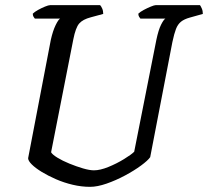

<svg xmlns="http://www.w3.org/2000/svg" viewBox="-20 -724 806 744"><path d="M329 0Q296 0 262 -8Q228 -16 197 -29.5Q166 -43 141.5 -58Q117 -73 103 -87Q89 -101 89 -111L177 -570Q185 -605 195.5 -626.5Q206 -648 213 -652H115Q113 -654 110 -659Q107 -664 107 -671Q114 -678 127.5 -685.5Q141 -693 154.5 -698.5Q168 -704 174 -704H368Q372 -700 376 -691Q380 -682 380 -670L332 -657Q301 -649 287 -633Q273 -617 264 -571L178 -134Q183 -125 202.5 -113Q222 -101 249 -90Q276 -79 301.5 -71.5Q327 -64 344 -64Q368 -64 400 -77Q432 -90 460.5 -107.5Q489 -125 500 -136L586 -570Q594 -608 604 -628Q614 -648 621 -652H524Q522 -654 519 -659Q516 -664 516 -671Q523 -678 537 -685.5Q551 -693 564.5 -698.5Q578 -704 583 -704H755Q758 -700 762 -691Q766 -682 766 -670L716 -656Q694 -650 681.5 -640Q669 -630 662 -612Q655 -594 648 -561L562 -115Q553 -102 526.5 -82.5Q500 -63 464.5 -44Q429 -25 393 -12.5Q357 0 329 0Z"/></svg>

Font: Texturina 12pt Medium
Style: Italic
Weight: 500
Italic angle: -11°
Designer: Guillermo Torres Carreño
Foundry: Omnibus-Type
Version: Version 1.002